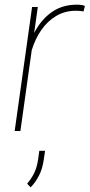

<svg xmlns="http://www.w3.org/2000/svg" viewBox="-20 -558 382 818"><path d="M42.5 0ZM307.1 -538.1Q330.6 -538.1 341.8 -532.7L335.9 -509.3Q320.8 -512.2 303.7 -512.2Q256.8 -512.2 219.7 -490.2Q182.6 -468.3 156.2 -430.4Q129.9 -392.6 115.2 -344.2L66.9 0H42.5L116.7 -528.3H141.1L125.5 -417.5Q154.3 -473.6 199.7 -505.9Q245.1 -538.1 307.1 -538.1ZM166.5 122.1Q161.1 160.6 146.2 189.9Q131.3 219.2 110.4 240.2L95.7 224.6Q115.2 201.2 126.2 178Q137.2 154.8 142.1 123L147.5 84.5H171.9Z"/></svg>

Font: Robert Sans Thin
Style: Italic
Weight: 100
Italic angle: -8°
Designer: Christian Robertson (extended by Adam Twardoch)
Foundry: Google
Version: Version 12.135;April 2, 2019;FontCreator 11.5.0.2425 64-bit;